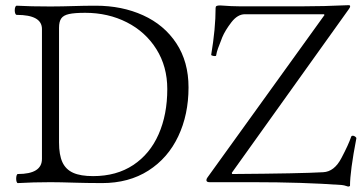

<svg xmlns="http://www.w3.org/2000/svg" viewBox="-20 -687 1364 724"><path d="M41 -13.2Q41 -20.5 42.7 -25.6Q44.4 -30.8 47.4 -30.8Q138.2 -30.8 138.2 -87.9V-577.6Q138.2 -630.9 43 -630.9Q39.6 -630.9 37.6 -636Q35.6 -641.1 35.6 -647.9Q35.6 -655.3 37.6 -660.4Q39.6 -665.5 43 -665.5Q93.8 -662.6 170.4 -662.6Q189.5 -662.6 215.6 -663.1Q241.7 -663.6 255.9 -664.1Q298.3 -665.5 341.3 -665.5Q439.9 -665.5 519.5 -629.4Q599.1 -593.3 645 -523.7Q690.9 -454.1 690.9 -357.4Q690.9 -254.9 652.1 -172.9Q613.3 -90.8 539.6 -43.7Q465.8 3.4 364.7 3.4Q332.5 3.4 308.1 2.9Q283.7 2.4 267.6 2Q203.1 0 170.4 0Q105 0 47.4 3.4Q44.4 3.4 42.7 -1.5Q41 -6.3 41 -13.2ZM331.1 -22.9Q419.4 -22.9 482.4 -64.7Q545.4 -106.4 578.1 -180.7Q610.8 -254.9 610.8 -351.1Q610.8 -436 569.8 -501.5Q528.8 -566.9 458.3 -602.8Q387.7 -638.7 301.3 -638.7Q260.7 -638.7 240 -634Q219.2 -629.4 210.9 -617.4Q202.6 -605.5 202.6 -582V-149.9Q202.6 -103 215.3 -75.4Q228 -47.9 255.9 -35.4Q283.7 -22.9 331.1 -22.9ZM1269.5 10.7Q1121.1 0 934.6 0H770Q758.3 0 758.3 -7.8Q758.3 -12.2 762.2 -17.6L1203.6 -630.4L1201.7 -633.3H903.3Q876 -633.3 852.5 -603Q828.6 -571.8 817.9 -545.9L813.5 -534.2Q806.6 -517.1 802 -504.4Q797.4 -491.7 794.9 -477.5Q794.9 -475.6 790 -475.6Q785.6 -475.6 780.8 -477.1Q775.9 -478.5 776.4 -480.5Q793 -579.6 793 -657.2Q793 -662.6 796.9 -664.6Q800.8 -666.5 810.5 -666.5Q854 -663.1 886.2 -663.1H1116.7Q1200.2 -663.1 1294.4 -667.5Q1300.3 -667.5 1300.3 -663.6Q1300.3 -658.7 1294.9 -651.9L854 -35.2L855.5 -30.8Q1115.2 -32.7 1198.7 -37.6Q1240.7 -39.6 1267.6 -91.3Q1294.4 -142.1 1304.2 -171.4Q1305.7 -175.3 1310.1 -175.3Q1314.5 -175.3 1319.3 -171.9Q1324.2 -168.5 1323.7 -165Q1299.8 -41 1299.8 14.2Q1299.3 14.6 1297.6 15.4Q1295.9 16.1 1293 16.6Q1274.9 10.7 1269.5 10.7Z"/></svg>

Font: JuniusX Light
Style: Regular
Weight: 300
Designer: Peter S. Baker
Foundry: Briery Creek Software
Version: Version 1.008